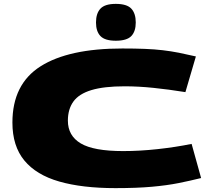

<svg xmlns="http://www.w3.org/2000/svg" viewBox="-20 -960 1105 990"><path d="M44 -328Q44 -526 189 -618Q334 -710 611 -710Q676 -710 726.5 -708Q777 -706 819.5 -701Q862 -696 902.5 -688Q943 -680 990 -669L936 -485Q849 -499 771 -507Q693 -515 623 -515Q516 -515 451.5 -495.5Q387 -476 358.5 -436.5Q330 -397 330 -338Q330 -260 396.5 -220.5Q463 -181 615 -181Q700 -181 792 -191Q884 -201 968 -218L1017 -42Q961 -28 901 -16Q841 -4 763 3Q685 10 575 10Q404 10 285.5 -24Q167 -58 105.5 -132.5Q44 -207 44 -328ZM577 -750Q521 -750 498 -774Q475 -798 475 -844Q475 -891 498 -915.5Q521 -940 577 -940Q634 -940 657 -915.5Q680 -891 680 -844Q680 -798 657 -774Q634 -750 577 -750Z"/></svg>

Font: Georama ExtraExtended ExtraBold
Style: Regular
Weight: 800
Width: 8
Designer: Jean-Baptiste Levee
Foundry: Production Type
Version: Version 1.000